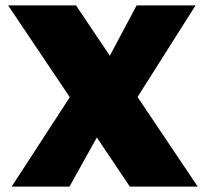

<svg xmlns="http://www.w3.org/2000/svg" viewBox="-20 -687 758 707"><path d="M708 0H458L10 -667H260ZM359 -434 483 -667H700L460 -288ZM385 -268 236 0H23L289 -409Z"/></svg>

Font: Maven Pro Black
Style: Regular
Weight: 900
Designer: Joe Prince
Foundry: Joe Prince
Version: Version 2.103